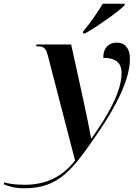

<svg xmlns="http://www.w3.org/2000/svg" viewBox="-181 -776 739 1036"><path d="M268 -607 266 -596H279C347 -634 457 -713 490 -746L493 -756H374C347 -712 303 -647 268 -607ZM-51 240C138 240 211 140 350 -63C451 -211 520 -351 520 -459C520 -514 495 -546 448 -546C406 -546 376 -518 376 -464C441 -464 475 -439 475 -382C475 -283 405 -159 312 -28H311C304 -67 282 -178 270 -230L203 -536H16L14 -526H24C58 -526 68 -513 78 -473L224 90C153 181 64 221 -49 221C-105 221 -139 214 -158 208L-161 218C-135 230 -96 240 -51 240Z"/></svg>

Font: Noto Serif Display SemiBold
Style: Italic
Weight: 600
Italic angle: -12°
Designer: Monotype Design Team
Foundry: Monotype Imaging Inc.
Version: Version 2.009